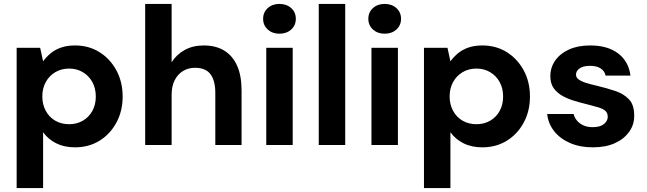

<svg xmlns="http://www.w3.org/2000/svg" viewBox="-20 -740 3304 980"><path d="M65 220V-496H185L200 -427Q216 -449 238 -467.5Q260 -486 291 -497Q322 -508 363 -508Q433 -508 487.5 -474Q542 -440 574 -381Q606 -322 606 -247Q606 -173 574 -114Q542 -55 487.5 -21.5Q433 12 363 12Q308 12 267 -8.5Q226 -29 200 -65V220ZM333 -106Q372 -106 403 -124Q434 -142 451.5 -174Q469 -206 469 -247Q469 -289 451.5 -321Q434 -353 403 -371.5Q372 -390 333 -390Q293 -390 262 -371.5Q231 -353 213.5 -321Q196 -289 196 -248Q196 -207 213.5 -174.5Q231 -142 262 -124Q293 -106 333 -106Z M721 0V-720H856V-422Q880 -461 922 -484.5Q964 -508 1020 -508Q1082 -508 1125 -481.5Q1168 -455 1190.5 -404Q1213 -353 1213 -278V0H1079V-266Q1079 -328 1054.5 -361Q1030 -394 975 -394Q941 -394 914 -377.5Q887 -361 871.5 -330.5Q856 -300 856 -256V0Z M1339 0V-496H1474V0ZM1406 -568Q1370 -568 1346.5 -589.5Q1323 -611 1323 -644Q1323 -677 1346.5 -698.5Q1370 -720 1406 -720Q1443 -720 1466.5 -698.5Q1490 -677 1490 -644Q1490 -611 1466.5 -589.5Q1443 -568 1406 -568Z M1607 0V-720H1742V0Z M1876 0V-496H2011V0ZM1943 -568Q1907 -568 1883.5 -589.5Q1860 -611 1860 -644Q1860 -677 1883.5 -698.5Q1907 -720 1943 -720Q1980 -720 2003.5 -698.5Q2027 -677 2027 -644Q2027 -611 2003.5 -589.5Q1980 -568 1943 -568Z M2144 220V-496H2264L2279 -427Q2295 -449 2317 -467.5Q2339 -486 2370 -497Q2401 -508 2442 -508Q2512 -508 2566.5 -474Q2621 -440 2653 -381Q2685 -322 2685 -247Q2685 -173 2653 -114Q2621 -55 2566.5 -21.5Q2512 12 2442 12Q2387 12 2346 -8.5Q2305 -29 2279 -65V220ZM2412 -106Q2451 -106 2482 -124Q2513 -142 2530.5 -174Q2548 -206 2548 -247Q2548 -289 2530.5 -321Q2513 -353 2482 -371.5Q2451 -390 2412 -390Q2372 -390 2341 -371.5Q2310 -353 2292.5 -321Q2275 -289 2275 -248Q2275 -207 2292.5 -174.5Q2310 -142 2341 -124Q2372 -106 2412 -106Z M3006 12Q2940 12 2889.5 -10Q2839 -32 2808.5 -70.5Q2778 -109 2773 -158H2908Q2912 -140 2925 -124.5Q2938 -109 2958 -100Q2978 -91 3004 -91Q3032 -91 3048.5 -98.5Q3065 -106 3073.5 -118.5Q3082 -131 3082 -144Q3082 -164 3069.5 -174.5Q3057 -185 3034 -192Q3011 -199 2979 -207Q2946 -215 2912.5 -225Q2879 -235 2851 -250.5Q2823 -266 2806 -290Q2789 -314 2789 -351Q2789 -395 2813.5 -430.5Q2838 -466 2883.5 -487Q2929 -508 2992 -508Q3082 -508 3135.5 -467Q3189 -426 3198 -354H3071Q3066 -378 3045.5 -391Q3025 -404 2992 -404Q2957 -404 2938.5 -391Q2920 -378 2920 -359Q2920 -345 2933 -335Q2946 -325 2969.5 -317.5Q2993 -310 3024 -303Q3078 -290 3121 -275.5Q3164 -261 3190.5 -233Q3217 -205 3217 -151Q3218 -105 3192 -68Q3166 -31 3119 -9.5Q3072 12 3006 12Z"/></svg>

Font: DM Sans 24pt
Style: Bold
Weight: 700
Designer: Colophon Foundry, Jonny Pinhorn
Foundry: Colophon Foundry
Version: Version 4.004;gftools[0.9.30]